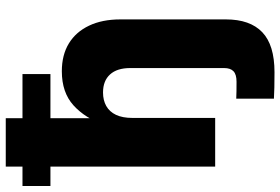

<svg xmlns="http://www.w3.org/2000/svg" viewBox="-192 -594 974 667"><g transform="rotate(-90 294.5 -261.0)"><path d="M376.5 206.1Q348.6 206.1 324.2 205.6Q299.8 205.1 284.7 204.1V73.2Q293.9 73.7 310.3 74Q326.7 74.2 343.8 74.2Q368.7 74.2 379.9 63.7Q391.1 53.2 391.1 30.8V0H560.1V37.1Q560.1 121.1 515.6 163.6Q471.2 206.1 376.5 206.1ZM217.8 -287.1V0H48.8V-727.5H216.8V-384.3H193.4Q216.8 -451.7 261.5 -492.2Q306.2 -532.7 379.9 -532.7Q436.5 -532.7 476.6 -508.3Q516.6 -483.9 538.3 -438.2Q560.1 -392.6 560.1 -329.1V0H391.1V-294.9Q391.1 -340.8 368.9 -365.2Q346.7 -389.6 306.2 -389.6Q279.3 -389.6 259.3 -378.4Q239.3 -367.2 228.5 -344.5Q217.8 -321.8 217.8 -287.1ZM-18.6 -572.3V-669.4H370.1V-572.3Z"/></g></svg>

Font: Inter 28pt ExtraBold
Style: Regular
Weight: 800
Designer: Rasmus Andersson
Foundry: rsms
Version: Version 4.001;git-66647c0bb